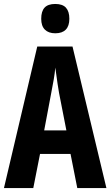

<svg xmlns="http://www.w3.org/2000/svg" viewBox="-20 -949 557 969"><path d="M370 0 336 -172H182L148 0H0L168 -714H346L517 0ZM278 -480Q274 -504 270.5 -526.5Q267 -549 264.5 -569.5Q262 -590 259 -608Q257 -582 251.5 -549.5Q246 -517 239 -482L203 -291H315ZM259 -929Q296 -929 313 -910Q330 -891 330 -854Q330 -818 312 -799.5Q294 -781 259 -781Q225 -781 206.5 -799.5Q188 -818 188 -854Q188 -892 205 -910.5Q222 -929 259 -929Z"/></svg>

Font: Noto Sans Display ExtraCondensed
Style: Bold
Weight: 700
Width: 2
Designer: Monotype Design Team
Foundry: Monotype Imaging Inc.
Version: Version 2.003